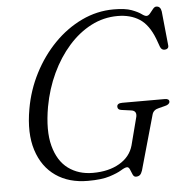

<svg xmlns="http://www.w3.org/2000/svg" viewBox="-52 -764 796 829"><g transform="rotate(-5 346.0 -350.0)"><path d="M471 -714Q520.5 -714 548 -703.8Q575.5 -693.5 589 -683.5Q602.5 -673.5 610 -673.5Q618 -673.5 625.5 -682.5Q633 -691.5 640.2 -700.8Q647.5 -710 655 -710Q673.5 -710 677 -687L692 -539Q693 -530 688 -525.8Q683 -521.5 676 -521.5Q662 -520.5 656 -535.5L643 -571.5Q619 -633.5 579.8 -658.8Q540.5 -684 485 -684Q424 -684 370 -656Q316 -628 272 -578.2Q228 -528.5 197 -462.5Q166 -396.5 152 -320Q134 -217.5 151.8 -150.8Q169.5 -84 214 -51.2Q258.5 -18.5 320.5 -18.5Q389 -18.5 436 -46Q483 -73.5 496.5 -122L526 -236Q537 -270 506.5 -273L466.5 -278.5Q450 -280.5 450 -294Q450 -309 473 -309H657.5Q676.5 -309 676 -295.5Q674.5 -283 652.5 -278.5L629 -272.5Q604.5 -267.5 599 -247.5L532 -10Q527.5 3.5 521 8.8Q514.5 14 504 14Q495 14 490.2 3Q485.5 -8 481 -19Q476.5 -30 469 -30Q460 -30 442.2 -19Q424.5 -8 390 3Q355.5 14 296 14Q214 14 157 -25.5Q100 -65 76.2 -139.2Q52.5 -213.5 71 -317.5Q85 -398 121.8 -469.5Q158.5 -541 212.2 -596Q266 -651 332.2 -682.5Q398.5 -714 471 -714Z"/></g></svg>

Font: Fraunces 9pt Light
Style: Italic
Weight: 300
Italic angle: -16°
Version: Version 1.000;[0bf87f6ff]